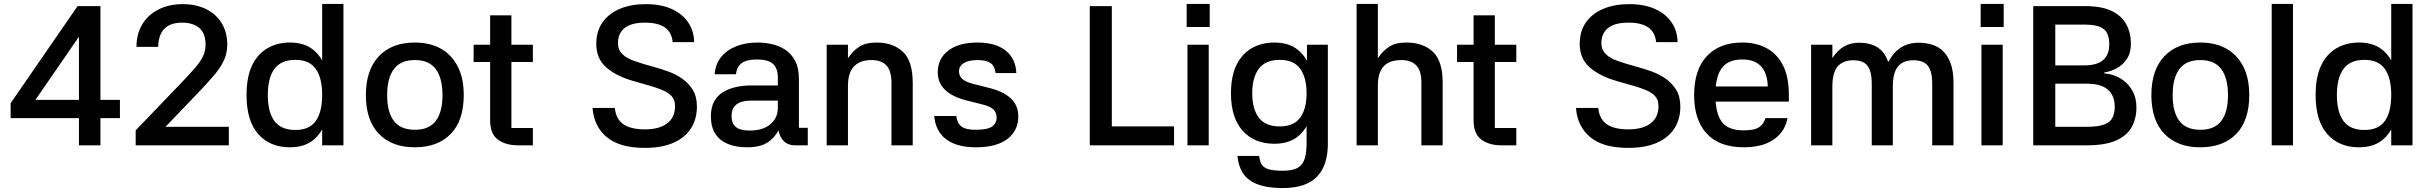

<svg xmlns="http://www.w3.org/2000/svg" viewBox="-20 -738 12344 975"><path d="M413 -598 133 -192 114 -231H589V-138H34V-214L374 -707H490V0H381V-607Z M669 -76 907 -324Q946 -365 972 -395Q998 -425 1011 -452.5Q1024 -480 1024 -511Q1024 -569 992 -596Q960 -623 905 -623Q846 -623 815.5 -593Q785 -563 783 -500H673Q673 -566 702.5 -614.5Q732 -663 785 -690Q838 -717 908 -717Q976 -717 1027 -691.5Q1078 -666 1106 -620Q1134 -574 1134 -511Q1134 -470 1118 -433.5Q1102 -397 1066 -354.5Q1030 -312 970 -250L784 -56L769 -94H1142V0H669Z M1616 -718H1724V0H1616ZM1452 10Q1351 10 1291.5 -57Q1232 -124 1232 -255Q1232 -347 1260 -405.5Q1288 -464 1338 -493Q1388 -522 1452 -522Q1524 -522 1568.5 -487Q1613 -452 1633.5 -392Q1654 -332 1654 -255Q1654 -179 1633.5 -119.5Q1613 -60 1568.5 -25Q1524 10 1452 10ZM1480 -78Q1551 -78 1583.5 -123.5Q1616 -169 1616 -256Q1616 -342 1583.5 -388Q1551 -434 1480 -434Q1407 -434 1373.5 -388Q1340 -342 1340 -256Q1340 -169 1373.5 -123.5Q1407 -78 1480 -78Z M2086 10Q1970 10 1904 -58.5Q1838 -127 1838 -255Q1838 -383 1904 -452.5Q1970 -522 2086 -522Q2163 -522 2218.5 -491Q2274 -460 2304.5 -400.5Q2335 -341 2335 -255Q2335 -126 2269 -58Q2203 10 2086 10ZM2087 -79Q2159 -79 2193 -124Q2227 -169 2227 -255Q2227 -341 2193 -387Q2159 -433 2087 -433Q2014 -433 1980 -387Q1946 -341 1946 -255Q1946 -169 1980 -124Q2014 -79 2087 -79Z M2686 -423H2577V-88H2686V0H2611Q2548 0 2508.5 -29Q2469 -58 2469 -127V-423H2385V-511H2469V-660H2577V-511H2686Z M3396 -524Q3391 -574 3356.5 -598.5Q3322 -623 3256 -623Q3185 -623 3151.5 -595.5Q3118 -568 3118 -519Q3118 -493 3130.5 -475.5Q3143 -458 3162 -446.5Q3181 -435 3202.5 -428Q3224 -421 3242 -415L3308 -396Q3337 -388 3373.5 -375Q3410 -362 3443 -339.5Q3476 -317 3497.5 -282.5Q3519 -248 3519 -197Q3519 -134 3489.5 -87Q3460 -40 3401 -13.5Q3342 13 3254 13Q3127 13 3061.5 -41.5Q2996 -96 2989 -190H3102Q3106 -151 3124.5 -127Q3143 -103 3176 -92Q3209 -81 3254 -81Q3328 -81 3368 -111.5Q3408 -142 3408 -199Q3408 -231 3391 -249.5Q3374 -268 3345.5 -280Q3317 -292 3282 -302L3198 -326Q3110 -351 3059 -395.5Q3008 -440 3008 -515Q3008 -580 3040 -625Q3072 -670 3128.5 -693.5Q3185 -717 3259 -717Q3336 -717 3390.5 -692.5Q3445 -668 3474.5 -624.5Q3504 -581 3505 -524Z M4082 0H4018Q3976 0 3953.5 -29Q3931 -58 3930 -111L3947 -108Q3930 -56 3889.5 -23Q3849 10 3775 10Q3718 10 3676.5 -7Q3635 -24 3612.5 -58.5Q3590 -93 3590 -148Q3590 -194 3607.5 -224.5Q3625 -255 3654.5 -272Q3684 -289 3720 -296.5Q3756 -304 3793 -304H3930V-344Q3930 -391 3905.5 -413.5Q3881 -436 3824 -436Q3772 -436 3747 -418Q3722 -400 3717 -361H3609Q3613 -413 3642.5 -449Q3672 -485 3720 -503.5Q3768 -522 3827 -522Q3862 -522 3899 -514Q3936 -506 3967 -486Q3998 -466 4017.5 -429.5Q4037 -393 4037 -336V-89H4082ZM3695 -149Q3695 -111 3717 -93Q3739 -75 3787 -75Q3854 -75 3892 -107Q3930 -139 3930 -191V-227H3794Q3744 -227 3719.5 -207.5Q3695 -188 3695 -149Z M4286 0H4178V-511H4286V-442Q4310 -479 4343 -500.5Q4376 -522 4431 -522Q4515 -522 4565 -475Q4615 -428 4615 -317V0H4507V-316Q4507 -378 4481.5 -405.5Q4456 -433 4405 -433Q4367 -433 4340.5 -419Q4314 -405 4300 -376.5Q4286 -348 4286 -301Z M5036 -367Q5031 -404 5009 -418.5Q4987 -433 4944 -433Q4900 -433 4875 -418Q4850 -403 4850 -376Q4850 -351 4868 -336Q4886 -321 4926 -311L5001 -292Q5075 -274 5113 -238.5Q5151 -203 5151 -146Q5151 -75 5096 -32.5Q5041 10 4936 10Q4839 10 4785 -30.5Q4731 -71 4724 -149H4836Q4841 -112 4862.5 -95.5Q4884 -79 4934 -79Q4995 -79 5018 -95.5Q5041 -112 5041 -141Q5041 -167 5023.5 -183Q5006 -199 4967 -208L4892 -227Q4818 -245 4780 -281Q4742 -317 4742 -371Q4742 -440 4795.5 -481Q4849 -522 4944 -522Q5035 -522 5086.5 -481.5Q5138 -441 5141 -367Z M5514 -707H5626V-96H5942V0H5514Z M6118 -511V0H6010V-511ZM6006 -718H6123V-601H6006Z M6451 -8Q6350 -8 6290.5 -74Q6231 -140 6231 -264Q6231 -351 6259 -408Q6287 -465 6337 -493.5Q6387 -522 6451 -522Q6523 -522 6567.5 -487.5Q6612 -453 6632 -394.5Q6652 -336 6652 -264Q6652 -193 6632 -135Q6612 -77 6567.5 -42.5Q6523 -8 6451 -8ZM6479 -96Q6550 -96 6582.5 -140.5Q6615 -185 6615 -264Q6615 -344 6582.5 -389Q6550 -434 6479 -434Q6406 -434 6372.5 -389Q6339 -344 6339 -264Q6339 -185 6372.5 -140.5Q6406 -96 6479 -96ZM6617 -511H6723V-9H6615V-399L6617 -407ZM6723 -22Q6726 97 6670 157Q6614 217 6494 217Q6414 217 6364 197Q6314 177 6291 140Q6268 103 6264 54H6374Q6377 79 6386.5 96Q6396 113 6421 121Q6446 129 6494 129Q6545 129 6571 113.5Q6597 98 6606.5 64.5Q6616 31 6615 -22Z M6977 0H6869V-718H6977V-442Q7001 -479 7034 -500.5Q7067 -522 7121 -522Q7207 -522 7256.5 -475Q7306 -428 7306 -319V0H7198V-319Q7198 -379 7172 -406Q7146 -433 7095 -433Q7057 -433 7030.5 -419.5Q7004 -406 6990.5 -377.5Q6977 -349 6977 -304Z M7680 -423H7571V-88H7680V0H7605Q7542 0 7502.5 -29Q7463 -58 7463 -127V-423H7379V-511H7463V-660H7571V-511H7680Z M8390 -524Q8385 -574 8350.5 -598.5Q8316 -623 8250 -623Q8179 -623 8145.5 -595.5Q8112 -568 8112 -519Q8112 -493 8124.5 -475.5Q8137 -458 8156 -446.5Q8175 -435 8196.5 -428Q8218 -421 8236 -415L8302 -396Q8331 -388 8367.5 -375Q8404 -362 8437 -339.5Q8470 -317 8491.5 -282.5Q8513 -248 8513 -197Q8513 -134 8483.5 -87Q8454 -40 8395 -13.5Q8336 13 8248 13Q8121 13 8055.5 -41.5Q7990 -96 7983 -190H8096Q8100 -151 8118.5 -127Q8137 -103 8170 -92Q8203 -81 8248 -81Q8322 -81 8362 -111.5Q8402 -142 8402 -199Q8402 -231 8385 -249.5Q8368 -268 8339.5 -280Q8311 -292 8276 -302L8192 -326Q8104 -351 8053 -395.5Q8002 -440 8002 -515Q8002 -580 8034 -625Q8066 -670 8122.5 -693.5Q8179 -717 8253 -717Q8330 -717 8384.5 -692.5Q8439 -668 8468.5 -624.5Q8498 -581 8499 -524Z M8642 -299H8957Q8955 -367 8922.5 -401.5Q8890 -436 8828 -436Q8756 -436 8723.5 -392.5Q8691 -349 8691 -257Q8691 -164 8723 -120Q8755 -76 8835 -76Q8890 -76 8913.5 -92.5Q8937 -109 8945 -138H9057Q9050 -95 9022.5 -61.5Q8995 -28 8948.5 -9Q8902 10 8835 10Q8712 10 8647.5 -59Q8583 -128 8583 -255Q8583 -384 8647.5 -453Q8712 -522 8828 -522Q8897 -522 8950 -494Q9003 -466 9033.5 -407.5Q9064 -349 9064 -256V-222H8641Z M9177 -511H9285V-443Q9311 -483 9344 -502Q9377 -521 9420 -521Q9477 -521 9513.5 -498Q9550 -475 9568 -425H9570Q9596 -473 9633.5 -497Q9671 -521 9725 -521Q9760 -521 9792 -511Q9824 -501 9848 -477.5Q9872 -454 9886 -415Q9900 -376 9900 -318V0H9792V-313Q9792 -377 9769.5 -404.5Q9747 -432 9696 -432Q9644 -432 9618 -400Q9592 -368 9592 -298V0H9485V-313Q9485 -356 9475 -382.5Q9465 -409 9444.5 -420.5Q9424 -432 9392 -432Q9338 -432 9311.5 -400Q9285 -368 9285 -298V0H9177Z M10150 -511V0H10042V-511ZM10038 -718H10155V-601H10038Z M10305 -707H10568Q10653 -707 10704 -682Q10755 -657 10778 -614Q10801 -571 10801 -516Q10801 -469 10780 -438Q10759 -407 10728.5 -391Q10698 -375 10666 -370V-365Q10691 -364 10719.5 -353.5Q10748 -343 10772.5 -322Q10797 -301 10813 -268.5Q10829 -236 10829 -192Q10829 -137 10805.5 -93.5Q10782 -50 10726.5 -25Q10671 0 10576 0H10305ZM10575 -94Q10635 -94 10666 -106Q10697 -118 10708 -141.5Q10719 -165 10719 -197Q10719 -232 10704.5 -258Q10690 -284 10659.5 -298.5Q10629 -313 10580 -313H10417V-94ZM10564 -406Q10628 -406 10659.5 -432.5Q10691 -459 10691 -514Q10691 -544 10681.5 -566.5Q10672 -589 10645 -601Q10618 -613 10567 -613H10417V-406Z M11153 10Q11037 10 10971 -58.5Q10905 -127 10905 -255Q10905 -383 10971 -452.5Q11037 -522 11153 -522Q11230 -522 11285.5 -491Q11341 -460 11371.5 -400.5Q11402 -341 11402 -255Q11402 -126 11336 -58Q11270 10 11153 10ZM11154 -79Q11226 -79 11260 -124Q11294 -169 11294 -255Q11294 -341 11260 -387Q11226 -433 11154 -433Q11081 -433 11047 -387Q11013 -341 11013 -255Q11013 -169 11047 -124Q11081 -79 11154 -79Z M11624 0H11516V-718H11624Z M12123 -718H12231V0H12123ZM11959 10Q11858 10 11798.5 -57Q11739 -124 11739 -255Q11739 -347 11767 -405.5Q11795 -464 11845 -493Q11895 -522 11959 -522Q12031 -522 12075.5 -487Q12120 -452 12140.5 -392Q12161 -332 12161 -255Q12161 -179 12140.5 -119.5Q12120 -60 12075.5 -25Q12031 10 11959 10ZM11987 -78Q12058 -78 12090.5 -123.5Q12123 -169 12123 -256Q12123 -342 12090.5 -388Q12058 -434 11987 -434Q11914 -434 11880.5 -388Q11847 -342 11847 -256Q11847 -169 11880.5 -123.5Q11914 -78 11987 -78Z"/></svg>

Font: 42dot Sans Light SemiBold
Style: Regular
Weight: 600
Version: Version 1.000